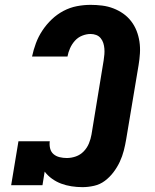

<svg xmlns="http://www.w3.org/2000/svg" viewBox="-20 -763 640 791"><path d="M320 8Q297 8 274.5 4.5Q252 1 232 -6.5Q212 -14 194.5 -26.5Q177 -39 164 -56L155 0H26L56 -181H185Q183 -166 186.5 -151.5Q190 -137 200.5 -128Q211 -119 225.5 -115.5Q240 -112 255 -112Q274 -112 292.5 -118.5Q311 -125 325 -139.5Q339 -154 346.5 -172.5Q354 -191 357 -209L407 -514Q409 -527 410 -539Q411 -551 410 -563Q409 -575 405.5 -586Q402 -597 394.5 -606Q387 -615 376 -619Q365 -623 353 -623Q336 -623 318.5 -616Q301 -609 288.5 -595Q276 -581 268.5 -564Q261 -547 258 -530H112Q118 -558 128 -585Q138 -612 154.5 -637Q171 -662 193 -683Q215 -704 241.5 -718Q268 -732 296.5 -737.5Q325 -743 353 -743Q377 -743 401 -740Q425 -737 447 -728.5Q469 -720 487.5 -707Q506 -694 520 -676Q534 -658 542.5 -636.5Q551 -615 554.5 -591.5Q558 -568 556.5 -543.5Q555 -519 551 -495L500 -190Q496 -166 490 -142.5Q484 -119 473.5 -96.5Q463 -74 447.5 -53.5Q432 -33 412 -18Q392 -3 367.5 2.5Q343 8 320 8Z"/></svg>

Font: Iosevka Curly Slab HvExObl
Style: Regular
Weight: 900
Width: 7
Italic angle: -9°
Monospace: yes
Designer: Belleve Invis
Foundry: Belleve Invis
Version: Version 11.1.0; ttfautohint (v1.8.3)